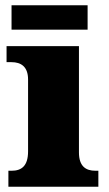

<svg xmlns="http://www.w3.org/2000/svg" viewBox="-20 -712 416 732"><path d="M24 -599H314V-692H24ZM12 0H355V-61H344C307 -61 281 -78 281 -131V-536H5V-475H24C60 -475 87 -458 87 -409V-135C87 -79 62 -61 24 -61H12Z"/></svg>

Font: Noto Serif Thai Black
Style: Regular
Weight: 900
Designer: Monotype Design Team
Foundry: Monotype Imaging Inc.
Version: Version 2.002